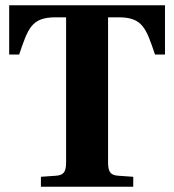

<svg xmlns="http://www.w3.org/2000/svg" viewBox="-20 -712 664 732"><path d="M15 -504H53C87 -604 100 -646 192 -646H232V-95C232 -59 225 -44 193 -42L136 -38V0H488V-38L431 -42C399 -44 392 -59 392 -95V-646H432C524 -646 537 -604 571 -504H609V-692H15Z"/></svg>

Font: Heuristica
Style: Bold
Weight: 700
Version: Version 1.0.1